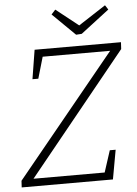

<svg xmlns="http://www.w3.org/2000/svg" viewBox="-59 -935 701 981"><g transform="rotate(-5 291.0 -445.0)"><path d="M12 0 14 -34 523 -656H177L145 -546H115L139 -695H582L580 -660L76 -39H441L477 -150H507L480 0ZM517 -890 532 -867 386 -755 357 -753 241 -867 262 -890 377 -799Z"/></g></svg>

Font: Bitter Light
Style: Italic
Weight: 300
Italic angle: -9°
Designer: Sol Matas, and Bitter project Authors
Foundry: Sol Matas
Version: Version 2.001